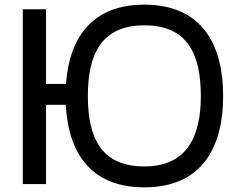

<svg xmlns="http://www.w3.org/2000/svg" viewBox="-20 -792 1030 826"><path d="M601 14C853 14 940 -164 940 -379C940 -594 853 -772 601 -772C370 -772 277 -622 264 -431H178V-752H78V0H178V-341H263C273 -143 364 14 601 14ZM358 -379C358 -560 417 -683 601 -683C786 -683 844 -560 844 -379C844 -207 786 -76 601 -76C417 -76 358 -197 358 -379Z"/></svg>

Font: Hibana 45 SubMedium
Style: Regular
Weight: 500
Width: 6
Designer: pygmalion
Foundry: ybstudio
Version: Version 2021.007;FEAKit 1.0